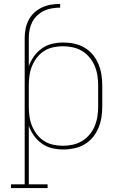

<svg xmlns="http://www.w3.org/2000/svg" viewBox="-20 -755 640 980"><path d="M36 205V186H106V-561Q106 -584 110.5 -607.5Q115 -631 126 -652.5Q137 -674 155 -690.5Q173 -707 194.5 -717Q216 -727 239.5 -731Q263 -735 287 -735V-716Q266 -716 245 -712.5Q224 -709 205 -700Q186 -691 170 -676Q154 -661 144.5 -642.5Q135 -624 131 -603Q127 -582 127 -561V-417Q137 -445 154 -468.5Q171 -492 194.5 -508.5Q218 -525 246.5 -531.5Q275 -538 304 -538Q332 -538 359.5 -532Q387 -526 411 -512Q435 -498 453 -476.5Q471 -455 482 -429Q493 -403 497.5 -375.5Q502 -348 502 -320V-210Q502 -182 497.5 -154.5Q493 -127 482 -101Q471 -75 453 -53.5Q435 -32 411 -18Q387 -4 359.5 2Q332 8 304 8Q275 8 246.5 1.5Q218 -5 194.5 -21.5Q171 -38 154 -61.5Q137 -85 127 -113V186H223V205ZM301 -11Q326 -11 351.5 -16.5Q377 -22 398.5 -35Q420 -48 436.5 -67.5Q453 -87 463 -110.5Q473 -134 477 -159.5Q481 -185 481 -210V-320Q481 -345 477 -370.5Q473 -396 463 -419.5Q453 -443 436.5 -462.5Q420 -482 398.5 -495Q377 -508 351.5 -513.5Q326 -519 301 -519Q276 -519 251 -513.5Q226 -508 205 -494.5Q184 -481 168.5 -461Q153 -441 143.5 -418Q134 -395 130.5 -370Q127 -345 127 -320V-210Q127 -185 130.5 -160Q134 -135 143.5 -112Q153 -89 168.5 -69Q184 -49 205 -35.5Q226 -22 251 -16.5Q276 -11 301 -11Z"/></svg>

Font: Iosevka Slab Thin Extended
Style: Regular
Weight: 100
Width: 7
Monospace: yes
Designer: Belleve Invis
Foundry: Belleve Invis
Version: Version 11.1.1; ttfautohint (v1.8.3)